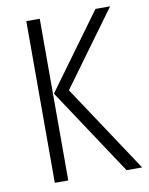

<svg xmlns="http://www.w3.org/2000/svg" viewBox="-79 -743 621 801"><g transform="rotate(-10 231.5 -342.5)"><path d="M145 -685V0H88V-685ZM443 -685 213 -370 458 0H392L149 -367L381 -685Z"/></g></svg>

Font: Fira Sans Extra Condensed Light
Style: Regular
Weight: 300
Width: 1
Designer: Carrois Corporate & Edenspiekermann AG
Foundry: Carrois Corporate GbR & Edenspiekermann AG
Version: Version 4.203